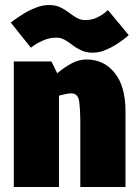

<svg xmlns="http://www.w3.org/2000/svg" viewBox="-20 -745 555 765"><path d="M480 0H300V-250Q300 -308 295.5 -340.5Q291 -373 264 -373Q256 -373 243 -370.5Q230 -368 215 -364V0H35V-500H185L208 -453Q235 -476 264.5 -492Q294 -508 324 -508H325Q394 -508 437 -454.5Q480 -401 480 -302ZM23 -655Q23 -655 37 -665.5Q51 -676 73.5 -690Q96 -704 123 -714.5Q150 -725 175 -725Q201 -725 220 -716Q239 -707 254.5 -695Q270 -683 285.5 -674Q301 -665 319 -665Q346 -665 366.5 -675Q387 -685 398.5 -695Q410 -705 410 -705L493 -605Q493 -605 480.5 -594.5Q468 -584 446.5 -570Q425 -556 400 -545.5Q375 -535 349 -535Q324 -535 304.5 -544Q285 -553 269.5 -565Q254 -577 238.5 -586Q223 -595 205 -595Q178 -595 154.5 -585Q131 -575 117 -565Q103 -555 103 -555Z"/></svg>

Font: Epunda Sans Black
Style: Regular
Weight: 900
Designer: Simon Atzbach
Foundry: typofactur
Version: Version 2.204; ttfautohint (v1.8.4.7-5d5b)